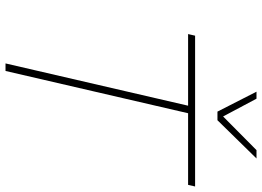

<svg xmlns="http://www.w3.org/2000/svg" viewBox="-150 -822 972 713"><g transform="rotate(90 336.5 -466.0)"><path d="M395 -787 321 -932H347L413 -808L538 -932H569L427 -787ZM673 -704 667 -678H401L244 0H216L373 -678H107L113 -704Z"/></g></svg>

Font: Prodigy Sans ExtraLight
Style: Italic
Weight: 200
Italic angle: -13°
Designer: Wei Huang
Foundry: Wei Huang
Version: Version 1.003; ttfautohint (v1.8.3)